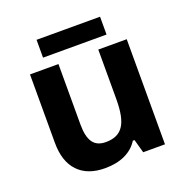

<svg xmlns="http://www.w3.org/2000/svg" viewBox="-126 -811 909 938"><g transform="rotate(-20 328.5 -342.0)"><path d="M75.2 -190.4V-546.4H223.1V-231.9Q223.1 -168.9 244.1 -138.9Q265.1 -108.9 311 -108.9Q342.3 -108.9 364.5 -118.7Q386.7 -128.4 401.4 -149.4Q416 -170.4 423.1 -204.8Q430.2 -239.3 430.2 -289.1V-546.4H578.1V0H464.8L445.3 -70.3H436.5Q412.1 -31.2 368.4 -10.7Q324.7 9.8 264.6 9.8Q173.3 9.8 124.3 -42Q75.2 -93.8 75.2 -190.4ZM163.1 -694.3H493.2V-601.6H163.1Z"/></g></svg>

Font: Viking Open Sans
Style: Bold
Weight: 700
Foundry: Ascender Corporation
Version: Version 2.001